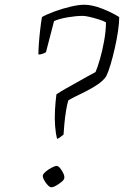

<svg xmlns="http://www.w3.org/2000/svg" viewBox="-20 -790 523 810"><path d="M221 -204Q215 -226 212.5 -258Q210 -290 212 -325.5Q214 -361 218 -392Q234 -403 258 -416.5Q282 -430 307 -444Q332 -458 352.5 -469.5Q373 -481 383 -486Q391 -504 401.5 -540Q412 -576 419.5 -618.5Q427 -661 427 -696Q416 -702 397 -708Q378 -714 359 -718.5Q340 -723 329 -723Q301 -723 265.5 -717Q230 -711 208 -701L174 -570Q170 -567 161 -563.5Q152 -560 142 -560Q142 -578 144 -606Q146 -634 149.5 -664.5Q153 -695 157 -718Q178 -730 211 -742Q244 -754 278 -762Q312 -770 335 -770Q369 -770 411 -753.5Q453 -737 483 -718Q483 -694 478 -659.5Q473 -625 464.5 -587.5Q456 -550 446.5 -518Q437 -486 428 -468Q416 -450 392.5 -434Q369 -418 342 -404.5Q315 -391 294.5 -381Q274 -371 268 -366Q263 -350 258.5 -322Q254 -294 251.5 -266Q249 -238 248 -222Q242 -218 235.5 -212.5Q229 -207 221 -204ZM196 0Q190 0 181 -9.5Q172 -19 165.5 -31.5Q159 -44 161 -51Q163 -58 174 -67Q185 -76 198.5 -83Q212 -90 219 -90Q226 -90 234 -80Q242 -70 247.5 -58Q253 -46 251 -38Q250 -31 239.5 -22.5Q229 -14 217 -7Q205 0 196 0Z"/></svg>

Font: Texturina 72pt 72pt Thin
Style: Italic
Weight: 100
Italic angle: -11°
Designer: Guillermo Torres Carreño
Foundry: Omnibus-Type
Version: Version 1.002; ttfautohint (v1.8.3)